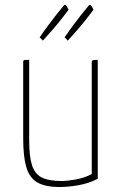

<svg xmlns="http://www.w3.org/2000/svg" viewBox="-20 -740 485 770"><path d="M219 10Q161 10 129.5 -8.5Q98 -27 85.5 -69.5Q73 -112 73 -185V-490Q73 -495 74 -497Q75 -499 80 -499.5Q85 -500 97 -500V-178Q97 -114 108 -78.5Q119 -43 147 -28.5Q175 -14 227 -14Q247 -14 282.5 -20Q318 -26 348 -42V-490Q348 -495 350 -497Q352 -499 357.5 -499.5Q363 -500 372 -500V-23Q335 -4 293.5 3Q252 10 219 10ZM152 -577Q152 -577 149 -580.5Q146 -584 142.5 -587Q139 -590 139 -590Q156 -615 173.5 -638.5Q191 -662 205.5 -680.5Q220 -699 229 -709.5Q238 -720 238 -720Q244 -722 249.5 -711.5Q255 -701 255 -701Q255 -701 247 -690.5Q239 -680 225 -662Q211 -644 192 -622Q173 -600 152 -577ZM252 -577Q252 -577 249 -580.5Q246 -584 242.5 -587Q239 -590 239 -590Q256 -615 273.5 -638.5Q291 -662 305.5 -680.5Q320 -699 329 -709.5Q338 -720 338 -720Q344 -722 349.5 -711.5Q355 -701 355 -701Q355 -701 347 -690.5Q339 -680 325 -662Q311 -644 292 -622Q273 -600 252 -577Z"/></svg>

Font: Yanone Kaffeesatz ExtraLight
Style: Regular
Weight: 200
Designer: Yanone (Cyrillic: Daniel Pouzeot, Huerta Tipografica, and Cyreal)
Foundry: Yanone
Version: Version 2.003